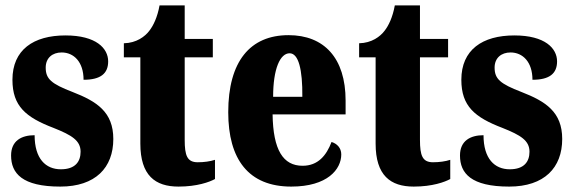

<svg xmlns="http://www.w3.org/2000/svg" viewBox="-20 -680 2119 710"><path d="M203 10C333 10 399 -60 399 -166C399 -266 338 -305 248 -340C170 -370 149 -388 149 -430C149 -466 174 -486 208 -486C253 -486 289 -451 289 -385C352 -385 380 -408 380 -453C380 -501 336 -549 222 -549C104 -549 26 -496 26 -385C26 -287 76 -246 178 -207C246 -180 278 -160 278 -119C278 -83 259 -54 205 -54C149 -54 108 -93 108 -180C60 -180 21 -160 21 -105C21 -39 62 10 203 10Z M640 10C709 10 755 -7 775 -18V-89C757 -83 734 -80 711 -80C672 -80 663 -105 663 -163V-468H767V-536H663V-660H570C562 -616 547 -585 532 -566C516 -545 485 -521 438 -520V-468H499V-149C499 -31 554 10 640 10Z M1057 10C1191 10 1242 -54 1242 -109C1242 -133 1226 -149 1206 -155C1187 -105 1156 -67 1099 -67C1027 -67 990 -125 988 -257H1258V-308C1258 -466 1178 -550 1047 -550C905 -550 824 -453 824 -265C824 -91 899 10 1057 10ZM1098 -322H990C990 -426 1016 -483 1051 -483C1084 -483 1099 -423 1098 -322Z M1510 10C1579 10 1625 -7 1645 -18V-89C1627 -83 1604 -80 1581 -80C1542 -80 1533 -105 1533 -163V-468H1637V-536H1533V-660H1440C1432 -616 1417 -585 1402 -566C1386 -545 1355 -521 1308 -520V-468H1369V-149C1369 -31 1424 10 1510 10Z M1863 10C1993 10 2059 -60 2059 -166C2059 -266 1998 -305 1908 -340C1830 -370 1809 -388 1809 -430C1809 -466 1834 -486 1868 -486C1913 -486 1949 -451 1949 -385C2012 -385 2040 -408 2040 -453C2040 -501 1996 -549 1882 -549C1764 -549 1686 -496 1686 -385C1686 -287 1736 -246 1838 -207C1906 -180 1938 -160 1938 -119C1938 -83 1919 -54 1865 -54C1809 -54 1768 -93 1768 -180C1720 -180 1681 -160 1681 -105C1681 -39 1722 10 1863 10Z"/></svg>

Font: Noto Serif Georgian ExtraCondensed Black
Style: Regular
Weight: 900
Width: 2
Designer: Monotype Design Team, Akaki Razmadze
Foundry: Google LLC
Version: Version 2.003